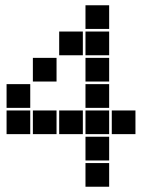

<svg xmlns="http://www.w3.org/2000/svg" viewBox="-20 -715 640 730"><path d="M306 -695Q305 -695 305 -695Q305 -695 305 -694V-606Q305 -605 305 -605Q305 -605 306 -605H394Q395 -605 395 -605Q395 -605 395 -606V-694Q395 -695 395 -695Q395 -695 394 -695ZM206 -595Q205 -595 205 -595Q205 -595 205 -594V-506Q205 -505 205 -505Q205 -505 206 -505H294Q295 -505 295 -505Q295 -505 295 -506V-594Q295 -595 295 -595Q295 -595 294 -595ZM306 -595Q305 -595 305 -595Q305 -595 305 -594V-506Q305 -505 305 -505Q305 -505 306 -505H394Q395 -505 395 -505Q395 -505 395 -506V-594Q395 -595 395 -595Q395 -595 394 -595ZM106 -495Q105 -495 105 -495Q105 -495 105 -494V-406Q105 -405 105 -405Q105 -405 106 -405H194Q195 -405 195 -405Q195 -405 195 -406V-494Q195 -495 195 -495Q195 -495 194 -495ZM306 -495Q305 -495 305 -495Q305 -495 305 -494V-406Q305 -405 305 -405Q305 -405 306 -405H394Q395 -405 395 -405Q395 -405 395 -406V-494Q395 -495 395 -495Q395 -495 394 -495ZM6 -395Q5 -395 5 -395Q5 -395 5 -394V-306Q5 -305 5 -305Q5 -305 6 -305H94Q95 -305 95 -305Q95 -305 95 -306V-394Q95 -395 95 -395Q95 -395 94 -395ZM306 -395Q305 -395 305 -395Q305 -395 305 -394V-306Q305 -305 305 -305Q305 -305 306 -305H394Q395 -305 395 -305Q395 -305 395 -306V-394Q395 -395 395 -395Q395 -395 394 -395ZM6 -295Q5 -295 5 -295Q5 -295 5 -294V-206Q5 -205 5 -205Q5 -205 6 -205H94Q95 -205 95 -205Q95 -205 95 -206V-294Q95 -295 95 -295Q95 -295 94 -295ZM106 -295Q105 -295 105 -295Q105 -295 105 -294V-206Q105 -205 105 -205Q105 -205 106 -205H194Q195 -205 195 -205Q195 -205 195 -206V-294Q195 -295 195 -295Q195 -295 194 -295ZM206 -295Q205 -295 205 -295Q205 -295 205 -294V-206Q205 -205 205 -205Q205 -205 206 -205H294Q295 -205 295 -205Q295 -205 295 -206V-294Q295 -295 295 -295Q295 -295 294 -295ZM306 -295Q305 -295 305 -295Q305 -295 305 -294V-206Q305 -205 305 -205Q305 -205 306 -205H394Q395 -205 395 -205Q395 -205 395 -206V-294Q395 -295 395 -295Q395 -295 394 -295ZM406 -295Q405 -295 405 -295Q405 -295 405 -294V-206Q405 -205 405 -205Q405 -205 406 -205H494Q495 -205 495 -205Q495 -205 495 -206V-294Q495 -295 495 -295Q495 -295 494 -295ZM306 -195Q305 -195 305 -195Q305 -195 305 -194V-106Q305 -105 305 -105Q305 -105 306 -105H394Q395 -105 395 -105Q395 -105 395 -106V-194Q395 -195 395 -195Q395 -195 394 -195ZM306 -95Q305 -95 305 -95Q305 -95 305 -94V-6Q305 -5 305 -5Q305 -5 306 -5H394Q395 -5 395 -5Q395 -5 395 -6V-94Q395 -95 395 -95Q395 -95 394 -95Z"/></svg>

Font: Doto Black
Style: Regular
Weight: 900
Monospace: yes
Version: Version 1.000